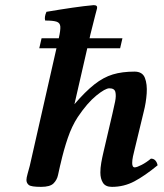

<svg xmlns="http://www.w3.org/2000/svg" viewBox="-20 -718 640 748"><path d="M329 -569H457L448 -530H320L270 -312Q312 -361 347.5 -389Q383 -417 419.5 -428Q456 -439 504 -439Q535 -439 544.5 -414.5Q554 -390 551.5 -354Q549 -318 540 -283L504 -134Q501 -123 498 -108.5Q495 -94 495 -83Q495 -66 505 -66Q513 -66 531.5 -75.5Q550 -85 568 -100Q579 -100 585.5 -92.5Q592 -85 594 -74Q544 -33 503.5 -11.5Q463 10 416 10Q391 10 381 -6Q371 -22 371 -46Q371 -64 374.5 -84Q378 -104 383 -125L418 -275Q424 -300 428.5 -322.5Q433 -345 429.5 -359.5Q426 -374 406 -374Q390 -374 355 -345.5Q320 -317 283 -262Q260 -227 244 -180Q228 -133 216 -80L214 -72Q210 -55 206 -36Q202 -17 188.5 -3.5Q175 10 140 10Q101 10 92 2.5Q83 -5 83 -17Q83 -25 87.5 -41Q92 -57 96 -72L200 -530H133L142 -569H209Q216 -600 215 -614.5Q214 -629 200.5 -633.5Q187 -638 156 -638Q152 -652 161 -672Q214 -681 262 -688Q310 -695 345 -698Q361 -698 358 -685Q358 -685 351 -658.5Q344 -632 332 -583Z"/></svg>

Font: Libertinus Serif Semibold Italic
Style: Regular
Weight: 600
Italic angle: -11.5°
Designer: Philipp H. Poll, Khaled Hosny
Foundry: Caleb Maclennan
Version: Version 7.051;RELEASE